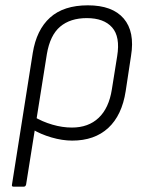

<svg xmlns="http://www.w3.org/2000/svg" viewBox="-20 -516 559 721"><path d="M31 185Q23 185 25 177L103 -317Q117 -404 168 -450Q219 -496 310 -496Q402 -496 444.5 -446.5Q487 -397 472 -306L452 -174Q438 -83 386.5 -35.5Q335 12 251 12Q214 12 173 0Q132 -12 101 -31L107 -78Q139 -59 176.5 -48Q214 -37 250 -37Q312 -37 350.5 -73.5Q389 -110 400 -180L420 -305Q432 -378 401 -413Q370 -448 306 -448Q244 -448 206 -416Q168 -384 156 -313L78 177Q76 185 69 185Z"/></svg>

Font: Sofia Sans Light
Style: Italic
Weight: 300
Italic angle: -9°
Version: Version 4.100-B